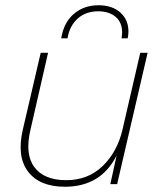

<svg xmlns="http://www.w3.org/2000/svg" viewBox="-20 -701 609 731"><path d="M354 -658Q307 -658 276 -630.5Q245 -603 237 -555H213Q223 -616 261.5 -648.5Q300 -681 355 -681Q407 -681 438 -653.5Q469 -626 469 -581Q469 -568 466 -555H443Q445 -571 445 -577Q445 -616 420 -637Q395 -658 354 -658ZM514 -500H542L426 0H400L424 -109Q364 10 227 10Q131 10 87 -47.5Q43 -105 67 -208L135 -500H163L96 -207Q74 -114 111 -64.5Q148 -15 232 -15Q315 -15 370.5 -68.5Q426 -122 446 -206Z"/></svg>

Font: Elaine Sans ExtraLight
Style: Italic
Weight: 275
Italic angle: -13°
Designer: Wei Huang
Foundry: Wei Huang
Version: Version 2.001;December 24, 2019;FontCreator 12.0.0.2547 64-b